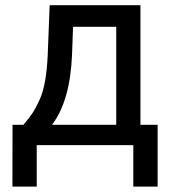

<svg xmlns="http://www.w3.org/2000/svg" viewBox="-20 -548 649 725"><path d="M26.9 156.7 27.3 -76.7H68.4Q89.4 -101.1 102.3 -120.4Q115.2 -139.6 129.2 -170.4Q143.1 -201.2 150.4 -243.2Q157.7 -285.2 160.2 -340.8L167.5 -528.3H510.3V-76.7H575.2V156.7H483.4V0H118.7V156.7ZM176.3 -76.7H418.9V-446.8H255.9L252 -340.8Q244.6 -166 176.3 -76.7Z"/></svg>

Font: Bert Sans Medium
Style: Regular
Weight: 500
Designer: Christian Robertson, Adam Twardoch, & Cristiano Sobral
Foundry: Google
Version: Version 12.135;January 10, 2020;FontCreator 12.0.0.2547 64-b